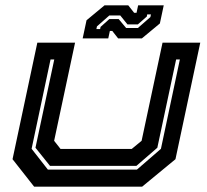

<svg xmlns="http://www.w3.org/2000/svg" viewBox="-20 -700 776 720"><path d="M108 0 27 -103 120 -540H261.5L183 -172L207 -141.5H474L511 -172L589.5 -540H731L638 -103L513 0ZM159.5 -64H493.5L583.5 -142L654.5 -477H640.5L570 -146L491.5 -78H167.5L113 -146L183.5 -477H169.5L98.5 -142ZM290 -556 304.5 -624 372 -680H461L483 -652H492L498 -680H594L579.5 -612L512 -556H423L401 -584H392L386 -556ZM341.5 -591H355.5L357 -599L390 -628.5H425L453 -595H497L544 -636L546 -646H532L530.5 -638L497 -608.5H458L431 -642H390L343.5 -601Z"/></svg>

Font: Tourney Expanded Regular
Style: Bold Italic
Weight: 700
Width: 7
Italic angle: -12°
Designer: Tyler Finck
Foundry: Etcetera Type Co
Version: Version 1.010; ttfautohint (v1.8.3)